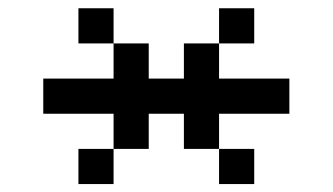

<svg xmlns="http://www.w3.org/2000/svg" viewBox="-20 -628 821 474"><path d="M520.8 -520.8V-607.6H607.6V-520.8ZM260.4 -520.8H173.6V-607.6H260.4ZM260.4 -260.4V-173.6H173.6V-260.4ZM434 -434V-520.8H520.8V-434H694.4V-347.2H520.8V-260.4H434V-347.2H347.2V-260.4H260.4V-347.2H86.8V-434H260.4V-520.8H347.2V-434ZM520.8 -260.4H607.6V-173.6H520.8Z"/></svg>

Font: 8-bit Operator+
Style: Regular
Weight: 400
Designer: GrandChaos9000
Foundry: Grand Chaos Productions
Version: Version 1.2.0 - April 24, 2014